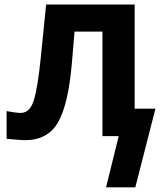

<svg xmlns="http://www.w3.org/2000/svg" viewBox="-20 -595 702 839"><path d="M443.4 223.6 528.3 -120.1H659.2L571.3 223.6ZM8.8 -109.4Q51.8 -101.6 70.3 -101.6Q110.4 -101.6 127.4 -155.8Q144.5 -210 157.2 -334L181.6 -575.2H568.4V0H427.7V-457H305.7L293.9 -317.4Q278.3 -137.7 233.4 -60.1Q188.5 17.6 88.9 17.6Q73.2 17.6 8.8 11.7Z"/></svg>

Font: Gothic A1 ExtraBold
Style: Regular
Weight: 800
Designer: HanYang I&C Co.,Ltd.
Foundry: HanYang I&C Co.,Ltd.
Version: Version 2.50